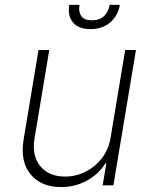

<svg xmlns="http://www.w3.org/2000/svg" viewBox="-20 -747 612 774"><path d="M426.1 -193.5 484.7 -545.5H528.1L437.1 0H393.8L408.7 -88.4H404.8Q379.3 -46.5 331.7 -19.7Q284.1 7.1 225.9 7.1Q145.6 7.1 103 -44.6Q60.4 -96.2 75.3 -185.7L135.3 -545.5H178.6L119 -187.5Q108 -119.3 142.4 -77.2Q176.8 -35.2 242.5 -35.2Q285.2 -35.2 324.2 -54.5Q363.3 -73.9 390.8 -109.4Q418.3 -144.9 426.1 -193.5ZM421.9 -727.3H463.1Q455.6 -683.2 423.8 -656.4Q392 -629.6 344.5 -629.6Q297.2 -629.6 274.5 -656.4Q251.8 -683.2 259.2 -727.3H300.4Q295.8 -699.2 307.7 -682.2Q319.6 -665.1 350.5 -665.1Q381.4 -665.1 399.3 -682.2Q417.3 -699.2 421.9 -727.3Z"/></svg>

Font: Inter Extra Light  BETA
Style: Italic
Weight: 200
Italic angle: 9.39999°
Designer: Rasmus Andersson
Foundry: rsms
Version: Version 3.011;git-f93a4a705